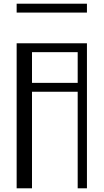

<svg xmlns="http://www.w3.org/2000/svg" viewBox="-20 -1018 560 1038"><path d="M70 -784H450V0H400V-522H153V0H70ZM400 -570V-736H153V-570ZM70 -998H450V-950H70Z"/></svg>

Font: Facade Sud
Style: Regular
Weight: 100
Designer: Éléonore Fines
Foundry: Velvetyne Type Foundry
Version: Version 1.001;Glyphs 3.2 (3202)